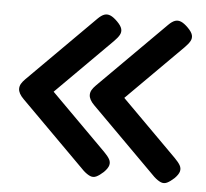

<svg xmlns="http://www.w3.org/2000/svg" viewBox="-42 -517 623 582"><g transform="rotate(5 269.5 -226.0)"><path d="M293 3Q281 14 271.5 18.5Q262 23 252.5 19Q243 15 232 5L31 -196Q23 -204 19 -211.5Q15 -219 15 -226Q15 -234 19 -241Q23 -248 31 -256L233 -458Q244 -469 253 -472Q262 -475 271.5 -471Q281 -467 293 -455Q305 -443 307.5 -433.5Q310 -424 305 -415Q300 -406 289 -395L120 -226L288 -58Q300 -46 305 -37Q310 -28 307.5 -18.5Q305 -9 293 3ZM508 3Q496 14 486.5 18.5Q477 23 467.5 19Q458 15 447 5L246 -196Q238 -204 234 -211.5Q230 -219 230 -226Q230 -234 234 -241Q238 -248 246 -256L448 -458Q459 -469 468 -472Q477 -475 486.5 -471Q496 -467 508 -455Q520 -443 522.5 -433.5Q525 -424 520 -415Q515 -406 504 -395L335 -226L503 -58Q515 -46 520 -37Q525 -28 522.5 -18.5Q520 -9 508 3Z"/></g></svg>

Font: Fredoka Light
Style: Regular
Weight: 400
Version: Version 2.001